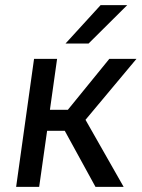

<svg xmlns="http://www.w3.org/2000/svg" viewBox="-20 -730 553 750"><path d="M233 -219H164L133 0H43L113 -500H203L175 -301H245L407 -500H513L314 -262L463 0H353ZM373 -710H477L326 -560H236Z"/></svg>

Font: Retni Sans Medium
Style: Italic
Weight: 500
Italic angle: -8°
Designer: Vitaly Kuzmin
Foundry: ParaType Ltd.
Version: Version 1.00;June 10, 2019;FontCreator 11.5.0.2425 64-bit; t